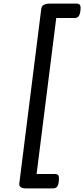

<svg xmlns="http://www.w3.org/2000/svg" viewBox="-20 -970 467 1065"><path d="M426 -910Q423 -888 415.5 -879Q408 -870 393 -870H292L183 -5H284Q299 -5 304 3.5Q309 12 306 35Q304 57 296.5 66Q289 75 274 75H127Q83 75 87 48L209 -922Q213 -950 257 -950H404Q419 -950 424 -941.5Q429 -933 426 -910Z"/></svg>

Font: Playwrite GB S
Style: Italic
Weight: 400
Italic angle: -7°
Designer: Veronika Burian, José Scaglione
Foundry: TypeTogether
Version: Version 1.000